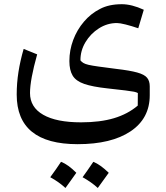

<svg xmlns="http://www.w3.org/2000/svg" viewBox="-20 -454 803 931"><path d="M650.4 -316.9Q617.7 -328.1 589.4 -335.2Q561 -342.3 546.9 -342.3Q500 -342.3 459.5 -316.4Q418.9 -290.5 394.3 -249.3Q369.6 -208 370.1 -161.1Q376 -153.8 384.3 -148.7Q392.6 -143.6 409.4 -139.6Q426.3 -135.7 457.8 -131.3Q489.3 -127 542.5 -120.1Q609.9 -112.3 645 -102.5Q680.2 -92.8 693.1 -77.1Q706.1 -61.5 706.1 -35.2V7.8Q706.1 120.6 613 182.9Q520 245.1 356.4 245.1Q61 245.1 61 4.4Q61 -51.3 69.6 -105.5Q78.1 -159.7 94.7 -216.8L160.2 -190.4Q125.5 -66.4 125.5 -2.9Q125.5 65.9 189.5 102.5Q253.4 139.2 373 139.2Q465.8 139.2 532.7 119.1Q599.6 99.1 647.9 58.1L648.4 -2.9Q641.6 -6.8 629.6 -9.3Q617.7 -11.7 588.6 -15.4Q559.6 -19 501 -25.4Q428.7 -33.2 388.4 -47.1Q348.1 -61 332.3 -87.4Q316.4 -113.8 316.4 -157.7Q316.4 -210.9 335 -260.3Q353.5 -309.6 387 -348.9Q420.4 -388.2 464.8 -410.6Q507.8 -433.6 570.8 -433.6Q618.7 -433.6 677.2 -406.7ZM223.6 405.3Q252.9 365.7 275.9 330.6Q309.6 343.3 350.1 383.8Q336.9 402.8 323.7 420.9Q310.5 439 297.4 457.5Q263.7 426.8 223.6 405.3ZM380.4 405.3Q401.9 376 432.6 330.6Q465.8 343.8 507.3 383.8Q477.5 425.8 454.1 457.5Q424.3 429.7 380.4 405.3Z"/></svg>

Font: Pinar-DS1-FD Medium
Style: Regular
Weight: 500
Designer: Amin Abedi
Version: Version 3.000